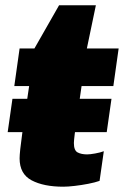

<svg xmlns="http://www.w3.org/2000/svg" viewBox="-20 -694 468 725"><path d="M219 11Q145 11 99.5 -13Q54 -37 54 -96Q54 -107 56.5 -131Q59 -155 64 -190.5Q69 -226 75.5 -271Q82 -316 90 -369H34L54 -511H110L203 -674H342L308 -511H428L408 -369H288Q280 -310 273 -264.5Q266 -219 262.5 -190.5Q259 -162 259 -154Q259 -126 273 -118.5Q287 -111 309 -111Q320 -111 339.5 -114.5Q359 -118 372 -123L356 -11Q339 -5 313.5 0Q288 5 262 8Q236 11 219 11ZM9 -195 27 -321H401L383 -195Z"/></svg>

Font: Chivo Medium Black
Style: Italic
Weight: 900
Italic angle: -8.05°
Version: Version 2.002